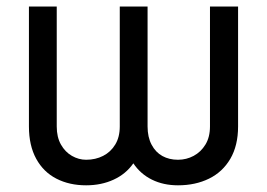

<svg xmlns="http://www.w3.org/2000/svg" viewBox="-20 -550 806 580"><path d="M67.4 -530.3H151.4V-168Q151.4 -135.7 164.1 -113.3Q176.8 -90.8 197.3 -79.1Q217.8 -67.4 240.2 -67.4Q268.6 -67.4 291.5 -79.1Q314.5 -90.8 328.1 -113.3Q341.8 -135.7 341.8 -168V-530.3H425.8V-168Q425.8 -135.7 438 -112.8Q450.2 -89.8 470.7 -78.6Q491.2 -67.4 517.6 -67.4Q543 -67.4 564.9 -79.1Q586.9 -90.8 600.6 -113.3Q614.3 -135.7 614.3 -168V-530.3H699.2V-168Q699.2 -110.4 675.8 -70.3Q652.3 -30.3 611.3 -10.3Q570.3 9.8 517.6 9.8Q473.6 9.8 439 -7.3Q404.3 -24.4 382.8 -56.6Q360.4 -24.4 323.2 -7.3Q286.1 9.8 240.2 9.8Q189.5 9.8 150.4 -10.3Q111.3 -30.3 89.4 -70.3Q67.4 -110.4 67.4 -168Z"/></svg>

Font: Pretendard JP Variable
Style: Regular
Weight: 400
Designer: Base glyphs from Inter by Rasmus Andersson; Hangul glyphs from Noto Sans CJK(Source Han Sans) by Jang Soo-young and Kang
Foundry: Kil Hyung-jin
Version: Version 1.307;Glyphs 3.2 (3192)